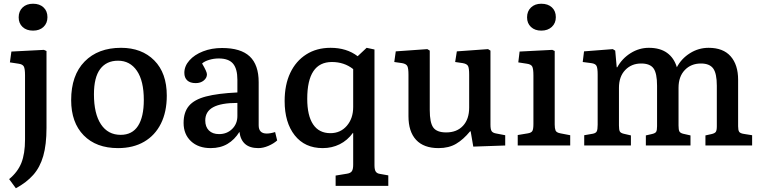

<svg xmlns="http://www.w3.org/2000/svg" viewBox="-20 -779 4076 1028"><path d="M157 -615Q122 -615 101 -634.5Q80 -654 80 -686Q80 -719 101 -739Q122 -759 157 -759Q192 -759 213 -739.5Q234 -720 234 -687Q234 -655 213 -635Q192 -615 157 -615ZM65 229 29 180Q75 142 94.5 93Q114 44 114 -32V-376Q114 -411 107.5 -423Q101 -435 79 -438L33 -445L41 -503L215 -512L229 -506V-95Q229 -4 211.5 56.5Q194 117 158 157.5Q122 198 65 229Z M612 14Q495 14 428 -54.5Q361 -123 361 -243Q361 -376 433 -449.5Q505 -523 628 -523Q739 -523 806 -455.5Q873 -388 873 -267Q873 -180 841.5 -117Q810 -54 751.5 -20Q693 14 612 14ZM626 -57Q688 -57 719 -105Q750 -153 750 -244Q750 -346 713 -400Q676 -454 612 -454Q550 -454 516.5 -409.5Q483 -365 483 -274Q483 -170 520.5 -113.5Q558 -57 626 -57Z M1108 14Q1042 14 1002.5 -23Q963 -60 963 -121Q963 -178 991.5 -212Q1020 -246 1083 -262.5Q1146 -279 1251 -284V-352Q1251 -411 1227.5 -438.5Q1204 -466 1151 -466Q1125 -466 1100 -458.5Q1075 -451 1062 -439Q1088 -395 1088 -381Q1088 -362 1071 -348Q1054 -334 1028 -334Q998 -334 982.5 -348.5Q967 -363 967 -389Q967 -425 994 -455.5Q1021 -486 1067 -504Q1113 -522 1169 -522Q1269 -522 1317 -477Q1365 -432 1365 -339V-108Q1365 -64 1408 -64Q1428 -64 1453 -72L1464 -27Q1445 -10 1417 2Q1389 14 1363 14Q1273 14 1262 -73Q1236 -31 1198 -8.5Q1160 14 1108 14ZM1153 -61Q1195 -61 1223 -88.5Q1251 -116 1251 -158V-228Q1164 -228 1121.5 -205Q1079 -182 1079 -134Q1079 -100 1098.5 -80.5Q1118 -61 1153 -61Z M1777 216V161L1838 151Q1857 148 1864 137.5Q1871 127 1871 103V-65L1870 -68Q1840 -27 1798.5 -6.5Q1757 14 1708 14Q1612 14 1558 -54.5Q1504 -123 1504 -238Q1504 -325 1534 -388.5Q1564 -452 1619.5 -487.5Q1675 -523 1750 -523Q1836 -523 1895 -478L1943 -523L1985 -514V105Q1985 130 1992 140Q1999 150 2014 152L2059 160V216ZM1749 -66Q1803 -66 1837 -105.5Q1871 -145 1871 -206V-409Q1823 -447 1757 -447Q1625 -447 1625 -250Q1625 -160 1656.5 -113Q1688 -66 1749 -66Z M2328 14Q2249 14 2208 -30Q2167 -74 2167 -157V-379Q2167 -413 2161 -425Q2155 -437 2133 -441L2091 -447L2099 -504L2268 -516L2281 -508V-190Q2281 -122 2300 -96Q2319 -70 2369 -70Q2426 -70 2459 -105.5Q2492 -141 2492 -203V-379Q2492 -414 2486 -425.5Q2480 -437 2458 -441L2417 -447L2426 -504L2593 -516L2606 -508V-112Q2606 -86 2612.5 -76.5Q2619 -67 2638 -64L2685 -55V0L2514 6L2500 -76H2497Q2461 -32 2422 -9Q2383 14 2328 14Z M2878 -615Q2844 -615 2823 -634.5Q2802 -654 2802 -686Q2802 -719 2823 -739Q2844 -759 2878 -759Q2914 -759 2935 -739.5Q2956 -720 2956 -687Q2956 -655 2934.5 -635Q2913 -615 2878 -615ZM2752 0V-56L2806 -65Q2825 -68 2830.5 -78Q2836 -88 2836 -115V-375Q2836 -411 2829.5 -423Q2823 -435 2800 -438L2755 -445L2762 -503L2937 -512L2950 -506V-112Q2950 -92 2954.5 -80.5Q2959 -69 2981 -65L3033 -55V0Z M3108 0V-55L3154 -63Q3170 -66 3175 -75.5Q3180 -85 3180 -111V-380Q3180 -414 3174 -426Q3168 -438 3146 -441L3100 -447L3107 -504L3261 -516L3274 -508L3282 -419H3285Q3311 -466 3356.5 -494.5Q3402 -523 3454 -523Q3514 -523 3551.5 -496Q3589 -469 3604 -419Q3628 -465 3674 -494Q3720 -523 3774 -523Q3852 -523 3892 -477.5Q3932 -432 3932 -352V-103Q3932 -82 3937.5 -73.5Q3943 -65 3963 -62L4007 -55V0H3757V-54L3789 -61Q3807 -65 3812.5 -73Q3818 -81 3818 -103V-320Q3818 -386 3798.5 -412.5Q3779 -439 3733 -439Q3680 -439 3646.5 -404Q3613 -369 3613 -309V-107Q3613 -84 3617.5 -75.5Q3622 -67 3637 -63L3677 -54V0H3438V-54L3469 -61Q3488 -65 3493 -73Q3498 -81 3498 -103V-320Q3498 -387 3479 -413Q3460 -439 3413 -439Q3361 -439 3327.5 -404Q3294 -369 3294 -309V-107Q3294 -84 3298.5 -75.5Q3303 -67 3319 -63L3358 -54V0Z"/></svg>

Font: Literata 12pt Medium
Style: Regular
Weight: 500
Designer: Latin by Veronika Burian and Jose Scaglione. Greek by Irene Vlachou. Cyrillic by Vera Evstafieva.
Foundry: TypeTogether
Version: Version 3.002